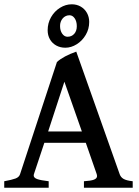

<svg xmlns="http://www.w3.org/2000/svg" viewBox="-20 -887 657 907"><path d="M140.1 -64 139.2 -58.1Q139.2 -46.9 155.8 -41Q172.4 -35.2 210 -30.8V0H0V-30.8Q37.1 -37.6 53.7 -43.9Q70.3 -50.3 74.7 -64L249 -594.2Q280.3 -622.1 340.3 -643.1L545.4 -64Q550.3 -49.8 563.5 -42Q576.7 -34.2 606.9 -30.8V0H376.5V-30.8Q409.2 -32.7 423.8 -38.3Q438.5 -43.9 438.5 -55.7Q438.5 -59.6 437 -64L385.3 -212.4H189.5ZM284.2 -501 207.5 -266.1H366.7ZM205.1 -744.1Q205.1 -777.8 221.2 -805.9Q237.3 -834 263.7 -850.3Q290 -866.7 318.8 -866.7Q342.8 -866.7 361.6 -855.7Q380.4 -844.7 390.9 -825.7Q401.4 -806.6 401.4 -783.2Q401.4 -750 385 -722.2Q368.7 -694.3 342.5 -678Q316.4 -661.6 288.6 -661.6Q264.6 -661.6 245.6 -672.1Q226.6 -682.6 215.8 -701.4Q205.1 -720.2 205.1 -744.1ZM263.7 -764.2Q263.7 -742.2 273.9 -727.8Q284.2 -713.4 298.8 -713.4Q318.4 -713.4 330.6 -727.1Q342.8 -740.7 342.8 -763.2Q342.8 -786.1 332.8 -800.5Q322.8 -814.9 308.6 -814.9Q289.1 -814.9 276.4 -800.3Q263.7 -785.6 263.7 -764.2Z"/></svg>

Font: David Libre Medium
Style: Regular
Weight: 500
Version: Version 1.000